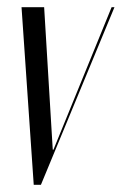

<svg xmlns="http://www.w3.org/2000/svg" viewBox="-20 -515 339 535"><path d="M299 -495H291L129 -98H127L103 -495H40L74 0H94Z"/></svg>

Font: Moniqa Ita Display
Style: Italic
Weight: 400
Italic angle: -10°
Designer: Rajesh Rajput
Foundry: Rajesh Rajput
Version: Version 1.000